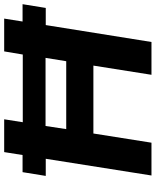

<svg xmlns="http://www.w3.org/2000/svg" viewBox="67 -812 745 919"><g transform="rotate(-90 439.5 -352.5)"><path d="M59 0 139 -506H57L75 -617H157L171 -705H328L314 -616H638L653 -705H810L796 -617H879L861 -506H779L698 0H541L585 -278H260L216 0ZM281 -408H606L622 -507H296Z"/></g></svg>

Font: Nunito Sans 11pt ExtraBold
Style: Italic
Weight: 800
Italic angle: -9°
Version: Version 3.101;gftools[0.9.27]